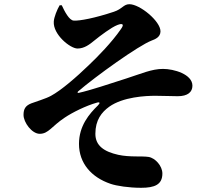

<svg xmlns="http://www.w3.org/2000/svg" viewBox="-20 -824 1040 914"><path d="M331 -726C359 -724 432 -738 522 -768C562 -781 568 -804 596 -804C646 -804 744 -723 744 -675C744 -647 718 -637 702 -631C639 -607 436 -461 352 -389C347 -384 349 -381 355 -382C403 -392 512 -428 580 -450C652 -473 702 -496 756 -496C807 -496 896 -471 896 -416C896 -386 874 -366 826 -366C799 -366 756 -368 719 -368C674 -368 566 -363 500 -316C464 -290 434 -253 434 -187C434 -130 476 -102 543 -87C598 -75 654 -82 687 -77C719 -72 753 -34 753 2C753 55 716 70 652 70C593 70 535 61 506 51C415 20 356 -47 356 -139C356 -225 405 -282 446 -322C458 -334 456 -340 440 -335C390 -321 325 -289 288 -264C226 -223 211 -187 169 -187C132 -187 92 -241 92 -277C92 -305 101 -321 129 -332C152 -341 198 -354 223 -368C271 -394 342 -455 405 -516C445 -554 512 -622 556 -686C572 -708 565 -715 539 -705C510 -694 456 -653 429 -631C407 -613 382 -593 349 -593C314 -593 232 -660 236 -721C237 -742 252 -779 264 -799H274C287 -771 309 -727 331 -726Z"/></svg>

Font: Noto Serif SC Black
Style: Regular
Weight: 900
Designer: Ryoko NISHIZUKA 西塚涼子 (kana & ideographs); Frank Grießhammer (Latin, Greek & Cyrillic); Wenlong ZHANG 张文龙 (bopomofo); San
Foundry: Adobe
Version: Version 2.001;hotconv 1.1.0;makeotfexe 2.6.0